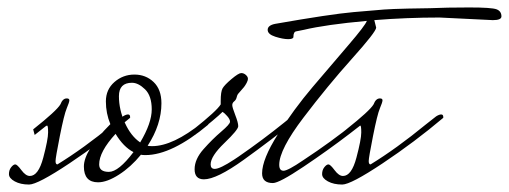

<svg xmlns="http://www.w3.org/2000/svg" viewBox="-20 -478 1365 515"><path d="M310 -166Q318 -171 323.5 -171Q329 -171 329 -164V-162Q252 -97 166.5 -40Q81 17 58 17Q35 17 19.5 8.5Q4 0 4 -11Q4 -22 10 -29.5Q16 -37 21 -37Q26 -37 37.5 -21.5Q49 -6 60 -6Q83 -6 96 -55Q109 -104 109 -122.5Q109 -141 106.5 -141Q104 -141 102 -139L73 -116L69 -131Q132 -181 142 -198Q148 -214 159 -214Q166 -214 166 -209Q166 -204 159 -187.5Q152 -171 140.5 -113Q129 -55 129 -46Q129 -37 134 -37Q204 -80 282 -144Z M388 -86Q444 -86 522 -149L539 -144Q441 -62 370 -62Q362 -62 358 -63Q331 -30 299 -9.5Q267 11 243 11Q205 11 205 -31.5Q205 -74 276 -145Q264 -174 264 -206Q264 -238 287 -258Q310 -278 340.5 -278Q371 -278 392 -258Q413 -238 413 -201Q413 -144 376 -87Q380 -86 388 -86ZM356 -96Q387 -148 387 -184.5Q387 -221 369 -238.5Q351 -256 334 -256Q299 -256 299 -220Q299 -184 315 -148.5Q331 -113 356 -96ZM246 -37Q246 -17 272 -17Q298 -17 338 -70Q311 -84 290 -119Q246 -71 246 -37Z M763 -166Q770 -171 776 -171Q782 -171 782 -164V-162Q707 -102 634 -49.5Q561 3 527 3Q502 3 502 -24Q502 -51 526 -78Q550 -105 573.5 -125Q597 -145 597 -151.5Q597 -158 589.5 -166.5Q582 -175 577 -178Q560 -161 503 -116L499 -131Q562 -181 572 -198V-207Q572 -232 577 -241Q582 -250 601 -266Q620 -282 627 -282Q634 -282 639.5 -277Q645 -272 645 -267Q645 -262 641.5 -255.5Q638 -249 634.5 -244.5Q631 -240 625 -233.5Q619 -227 617.5 -224.5Q616 -222 614.5 -216Q613 -210 608 -206Q603 -202 603 -196Q603 -190 611 -169.5Q619 -149 619 -139.5Q619 -130 582 -94.5Q545 -59 545 -37Q545 -25 556 -25Q570 -25 608 -50L620 -58Q685 -103 742 -149Z M1302 -424 1159 -431Q1071 -431 984 -424L989 -404Q989 -393 924 -320.5Q859 -248 794 -162.5Q729 -77 729 -36Q729 -20 740.5 -20Q752 -20 793 -48Q869 -98 932 -149L954 -167Q961 -172 966 -172Q971 -172 971 -166V-163Q975 -163 917.5 -119Q860 -75 794.5 -31Q729 13 712 13Q683 13 683 -13Q683 -51 725.5 -118Q768 -185 818.5 -244.5Q869 -304 914.5 -357Q960 -410 964 -422Q854 -412 795 -398L775 -394Q767 -393 767 -379Q767 -373 753 -373Q739 -373 718.5 -379.5Q698 -386 698 -398Q698 -410 718 -414Q866 -440 928 -445.5Q990 -451 1010.5 -452.5Q1031 -454 1074.5 -455Q1118 -456 1133 -456Q1178 -458 1238.5 -458Q1299 -458 1312 -453Q1325 -448 1325 -434Q1325 -424 1302 -424Z M1150 -166Q1158 -171 1163.5 -171Q1169 -171 1169 -164V-162Q1092 -97 1006.5 -40Q921 17 898 17Q875 17 859.5 8.5Q844 0 844 -11Q844 -22 850 -29.5Q856 -37 861 -37Q866 -37 877.5 -21.5Q889 -6 900 -6Q923 -6 936 -55Q949 -104 949 -122.5Q949 -141 946.5 -141Q944 -141 942 -139L913 -116L909 -131Q972 -181 982 -198Q988 -214 999 -214Q1006 -214 1006 -209Q1006 -204 999 -187.5Q992 -171 980.5 -113Q969 -55 969 -46Q969 -37 974 -37Q1044 -80 1122 -144Z"/></svg>

Font: Mrs Saint Delafield
Style: Regular
Weight: 400
Designer: Alejandro Paul
Foundry: Alejandro Paul
Version: Version 1.001